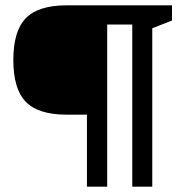

<svg xmlns="http://www.w3.org/2000/svg" viewBox="-20 -700 720 720"><path d="M625 -623 551 -594V0H476V-608H382V0H306V-270H230Q124 -270 77 -318Q30 -366 30 -475Q30 -584 77 -632Q124 -680 230 -680H625Z"/></svg>

Font: Rhodium Libre
Style: Regular
Weight: 400
Designer: James Puckett
Foundry: Dunwich Type Founders
Version: Version 1.001; ttfautohint (v1.3)